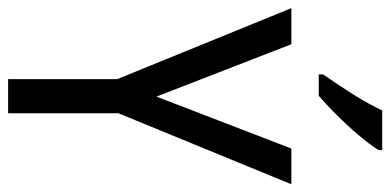

<svg xmlns="http://www.w3.org/2000/svg" viewBox="-270 -780 983 484"><g transform="rotate(90 222.0 -537.5)"><path d="M223 -440 354 -780H444L265 -344V-66H179V-341L0 -780H91ZM358 -1000Q345 -979 321 -950.5Q297 -922 269.5 -894.5Q242 -867 221 -849H167V-860Q193 -897 217.5 -936Q242 -975 258 -1009H358Z"/></g></svg>

Font: Noto Sans Malayalam UI Condensed
Style: Regular
Weight: 400
Width: 3
Designer: Jelle Bosma - Monotype Design Team
Foundry: Monotype Imaging Inc.
Version: Version 2.104; ttfautohint (v1.8.4.7-5d5b)